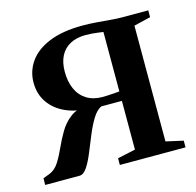

<svg xmlns="http://www.w3.org/2000/svg" viewBox="-83 -607 709 693"><g transform="rotate(-15 272.0 -260.5)"><path d="M3.5 0 4 -25 29 -34.5Q50 -43 64 -65Q78 -87 90.8 -115.5Q103.5 -144 119.5 -171Q135.5 -198 159.8 -216.8Q184 -235.5 221.5 -238L229.5 -226Q180 -226 141.2 -243.5Q102.5 -261 80.5 -292.8Q58.5 -324.5 58.5 -367.5Q58.5 -410 83 -445Q107.5 -480 157.5 -500.5Q207.5 -521 283 -521Q308 -521 333.8 -519Q359.5 -517 384 -514.8Q408.5 -512.5 429 -512.5H526V-487L463.5 -472V-39.5L528 -25V0H282.5V-25L349.5 -39.5V-221.5H272.5Q254.5 -213 239.5 -188.5Q224.5 -164 211.5 -132.2Q198.5 -100.5 186.2 -70.5Q174 -40.5 160.8 -20.5Q147.5 -0.5 132.5 0ZM287 -253Q296 -253 307.8 -253.8Q319.5 -254.5 331 -255.2Q342.5 -256 349.5 -257V-479Q342 -480 331.2 -481.5Q320.5 -483 308.5 -484Q296.5 -485 284.5 -485Q250.5 -485 226.5 -472.2Q202.5 -459.5 190 -435.2Q177.5 -411 177.5 -376Q177.5 -339 190 -311.2Q202.5 -283.5 227 -268.2Q251.5 -253 287 -253Z"/></g></svg>

Font: Merriweather 120pt SemiBold
Style: Regular
Weight: 600
Version: Version 2.100